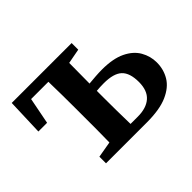

<svg xmlns="http://www.w3.org/2000/svg" viewBox="-105 -660 841 841"><g transform="rotate(-45 315.5 -239.5)"><path d="M27 -308 33 -479H404V-438L335 -425Q335 -396 334.5 -362Q334 -328 334 -298Q355 -300 376 -301.5Q397 -303 416 -303Q484 -303 526.5 -282.5Q569 -262 588.5 -228Q608 -194 608 -155Q608 -112 587 -77Q566 -42 518.5 -21Q471 0 391 0H138V-41L213 -54Q214 -91 214 -134Q214 -177 214 -210V-269Q214 -304 213.5 -349Q213 -394 212 -431H105L81 -308ZM334 -210Q334 -176 334.5 -130Q335 -84 336 -46H381Q434 -46 463 -71.5Q492 -97 492 -150Q492 -206 466 -230.5Q440 -255 379 -255Q368 -255 356.5 -254.5Q345 -254 334 -253Z"/></g></svg>

Font: Source Serif Pro Semibold
Style: Regular
Weight: 600
Designer: Frank Grießhammer
Foundry: Adobe Systems Incorporated
Version: Version 3.000;hotconv 1.0.109;makeotfexe 2.5.65596